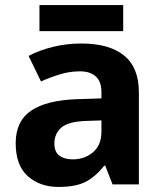

<svg xmlns="http://www.w3.org/2000/svg" viewBox="-20 -729 644 759"><path d="M302 -557Q412 -557 470.5 -509.5Q529 -462 529 -364V0H425L396 -74H392Q357 -30 318 -10Q279 10 211 10Q138 10 90 -32.5Q42 -75 42 -163Q42 -250 103 -291.5Q164 -333 286 -337L381 -340V-364Q381 -407 358.5 -427Q336 -447 296 -447Q256 -447 218 -435.5Q180 -424 142 -407L93 -508Q137 -531 190.5 -544Q244 -557 302 -557ZM323 -251Q251 -249 223 -225Q195 -201 195 -162Q195 -128 215 -113.5Q235 -99 267 -99Q315 -99 348 -127.5Q381 -156 381 -208V-253ZM467 -709V-606H136V-709Z"/></svg>

Font: Noto Sans Sundanese
Style: Regular
Weight: 400
Designer: Monotype Design Team (Regular), Sérgio L. Martins (other weights)
Foundry: Monotype Imaging Inc.
Version: Version 2.003